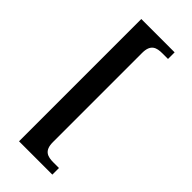

<svg xmlns="http://www.w3.org/2000/svg" viewBox="-280 -809 986 986"><g transform="rotate(45 213.0 -316.0)"><path d="M98 128H340V80H300C258 80 224 71 224 8V-640C224 -703 258 -712 300 -712H340V-760H98Z"/></g></svg>

Font: Noto Serif Devanagari SemiCondensed SemiBold
Style: Regular
Weight: 600
Width: 4
Designer: Universal Thirst, Indian Type Foundry and the Monotype Design Team
Foundry: Monotype Imaging Inc.
Version: Version 2.004